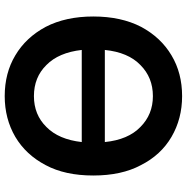

<svg xmlns="http://www.w3.org/2000/svg" viewBox="-9 -771 793 815"><g transform="rotate(-90 387.5 -363.5)"><path d="M681 -161Q636 -77 560 -32Q485 13 387 13Q291 13 214 -32Q137 -77 94 -162Q50 -244 50 -364Q50 -484 94 -566Q138 -650 214 -695Q291 -740 387 -740Q485 -740 560 -695Q636 -650 681 -566Q725 -481 725 -364Q725 -246 681 -161ZM519 -164Q573 -216 583 -315H192Q202 -216 256 -164Q309 -111 387 -111Q466 -111 519 -164ZM583 -413Q572 -511 519 -563Q467 -616 387 -616Q308 -616 256 -563Q203 -511 192 -413Z"/></g></svg>

Font: Sinter Bold
Style: Regular
Weight: 700
Foundry: Adobe & rsms
Version: Version 1.000